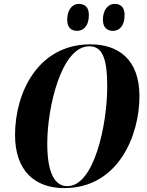

<svg xmlns="http://www.w3.org/2000/svg" viewBox="-20 -952 752 983"><path d="M559 -794C588 -794 618 -816 618 -875C618 -914 598 -932 568 -932C530 -932 507 -898 507 -851C507 -812 527 -794 559 -794ZM375 -794C404 -794 435 -816 435 -875C435 -914 415 -932 384 -932C347 -932 324 -898 324 -851C324 -812 344 -794 375 -794ZM309 11C585 11 694 -258 694 -459C694 -649 585 -725 443 -725C174 -725 57 -477 57 -261C57 -79 157 11 309 11ZM325 1C263 1 222 -60 222 -218C222 -400 293 -715 437 -715C501 -715 529 -660 529 -510C529 -313 462 1 325 1Z"/></svg>

Font: Noto Serif Display Condensed ExtraBold
Style: Italic
Weight: 800
Width: 3
Italic angle: -12°
Designer: Monotype Design Team
Foundry: Monotype Imaging Inc.
Version: Version 2.009